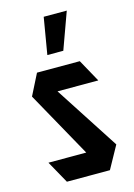

<svg xmlns="http://www.w3.org/2000/svg" viewBox="-115 -811 608 871"><g transform="rotate(-15 189.0 -375.0)"><path d="M88 0 30 -104V-105H207L35 -414L85 -513H286L344 -408V-407H153L348 -106V-105L290 0ZM151 -578 180 -750H288V-749L226 -578Z"/></g></svg>

Font: Foldit Thin Medium
Style: Regular
Weight: 500
Version: Version 1.003